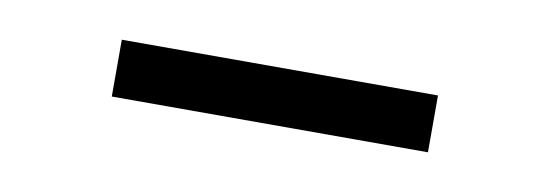

<svg xmlns="http://www.w3.org/2000/svg" viewBox="-24 -714 525 183"><g transform="rotate(10 238.0 -622.5)"><path d="M85 -595V-650H391V-595Z"/></g></svg>

Font: Gulzar
Style: Regular
Weight: 400
Designer: Borna Izadpanah, Alice Savoie, Simon Cozens, Fiona Ross
Version: Version 1.000;[7b34f74]; ttfautohint (v1.8.4)